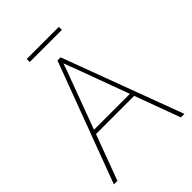

<svg xmlns="http://www.w3.org/2000/svg" viewBox="-239 -961 1078 1078"><g transform="rotate(-45 300.0 -422.0)"><path d="M20 0 288 -716H313L580 0H552L452 -271H149L48 0ZM268 -592 158 -296H443L334 -592Q327 -612 317.5 -635.5Q308 -659 300 -681Q293 -659 284.5 -635.5Q276 -612 268 -592ZM172 -820V-844H427V-820Z"/></g></svg>

Font: Noto Sans Mono Thin
Style: Regular
Weight: 100
Designer: Monotype Design Team
Foundry: Monotype Imaging Inc.
Version: Version 2.014